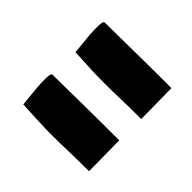

<svg xmlns="http://www.w3.org/2000/svg" viewBox="-62 -836 502 502"><g transform="rotate(-45 189.0 -585.0)"><path d="M39 -702Q37 -667 36 -642Q35 -617 35 -591.5Q35 -566 36 -535.5Q37 -505 37 -460V-459Q47 -459 66 -459Q85 -459 104 -459.5Q123 -460 136.5 -460Q150 -460 150 -460Q150 -467 150 -500Q150 -533 149.5 -573.5Q149 -614 148.5 -651.5Q148 -689 148 -706Q146 -710 130.5 -710.5Q115 -711 96 -709.5Q77 -708 60.5 -706Q44 -704 40 -704H39ZM232 -702Q230 -667 229 -642Q228 -617 228 -591.5Q228 -566 229 -535.5Q230 -505 230 -460V-459Q240 -459 259 -459Q278 -459 297 -459.5Q316 -460 329.5 -460Q343 -460 343 -460Q343 -467 343 -500Q343 -533 342.5 -573.5Q342 -614 341.5 -651.5Q341 -689 341 -706Q339 -710 323.5 -710.5Q308 -711 289 -709.5Q270 -708 253.5 -706Q237 -704 233 -704H232Z"/></g></svg>

Font: Londrina Solid
Style: Regular
Weight: 400
Designer: Marcelo Magalhaes
Foundry: Marcelo Magalhães
Version: Version 1.002